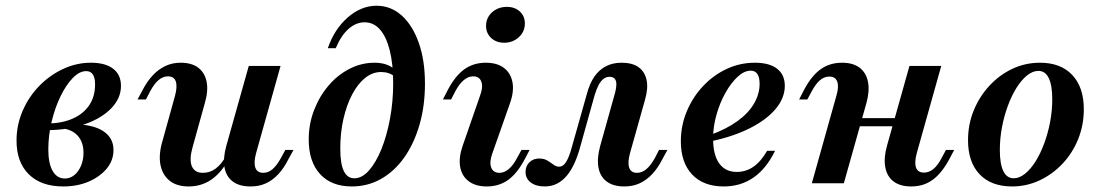

<svg xmlns="http://www.w3.org/2000/svg" viewBox="-20 -651 3910 682"><path d="M204.8 11.3Q125.8 11.3 82.3 -31.9Q38.7 -75 38.7 -151.6Q38.7 -206.5 60.1 -256.5Q81.5 -306.5 118.5 -344.8Q155.6 -383.1 203.2 -405.6Q250.8 -428.2 303.2 -428.2Q354 -428.2 381.9 -406.9Q409.7 -385.5 409.7 -346Q409.7 -302.4 375.8 -266.9Q341.9 -231.5 283.1 -210.5Q224.2 -189.5 150 -188.7L151.6 -212.1Q203.2 -213.7 240.3 -230.6Q277.4 -247.6 297.6 -278.2Q317.7 -308.9 317.7 -350.8Q317.7 -375 309.7 -386.7Q301.6 -398.4 286.3 -398.4Q262.1 -398.4 238.3 -373.8Q214.5 -349.2 194.8 -308.5Q175 -267.7 163.3 -218.5Q151.6 -169.4 151.6 -120.2Q151.6 -71 166.9 -44Q182.3 -16.9 210.5 -16.9Q229 -16.9 244 -29Q258.9 -41.1 267.7 -62.1Q276.6 -83.1 276.6 -108.1Q276.6 -146.8 255.2 -169.8Q233.9 -192.7 196 -195.2L201.6 -206.5Q258.1 -212.9 298.8 -204Q339.5 -195.2 361.3 -173.4Q383.1 -151.6 383.1 -117.7Q383.1 -81.5 359.3 -52.4Q335.5 -23.4 295.2 -6Q254.8 11.3 204.8 11.3Z M650 11.3Q608.1 11.3 582.7 -8.9Q557.3 -29 550 -65.3Q542.7 -101.6 557.3 -150.8L601.6 -310.5Q610.5 -343.5 604.4 -361.7Q598.4 -379.8 576.6 -379.8Q558.9 -379.8 543.1 -366.5Q527.4 -353.2 512.9 -325.8L498.4 -297.6H468.5L487.1 -332.3Q503.2 -362.9 523 -383.9Q542.7 -404.8 567.3 -416.5Q591.9 -428.2 621.8 -428.2Q661.3 -428.2 684.7 -410.1Q708.1 -391.9 714.1 -359.7Q720.2 -327.4 707.3 -283.9L664.5 -129.8Q651.6 -84.7 661.3 -60.9Q671 -37.1 700.8 -37.1Q725.8 -37.1 746.4 -52.4Q766.9 -67.7 783.1 -97.6L790.3 -82.3Q764.5 -35.5 729.4 -12.1Q694.4 11.3 650 11.3ZM870.2 11.3Q829.8 11.3 806.5 -6.5Q783.1 -24.2 777.4 -56.9Q771.8 -89.5 783.9 -133.1L863.7 -416.9H976.6L889.5 -106.5Q880.6 -73.4 887.1 -55.2Q893.5 -37.1 915.3 -37.1Q933.1 -37.1 948.4 -50.4Q963.7 -63.7 978.2 -90.3L993.5 -118.5H1022.6L1004 -84.7Q988.7 -54 969 -32.7Q949.2 -11.3 925 0Q900.8 11.3 870.2 11.3Z M1229.8 11.3Q1157.3 11.3 1116.9 -32.7Q1076.6 -76.6 1076.6 -155.6Q1076.6 -210.5 1095.6 -259.7Q1114.5 -308.9 1146.8 -346.8Q1179 -384.7 1221.4 -406.5Q1263.7 -428.2 1310.5 -428.2Q1353.2 -428.2 1379.8 -406.5V-379.8Q1372.6 -387.1 1360.1 -391.1Q1347.6 -395.2 1333.9 -395.2Q1303.2 -395.2 1277 -374.2Q1250.8 -353.2 1231 -315.7Q1211.3 -278.2 1200 -229Q1188.7 -179.8 1188.7 -123.4Q1188.7 -69.4 1201.2 -43.5Q1213.7 -17.7 1238.7 -17.7Q1266.1 -17.7 1290.7 -45.6Q1315.3 -73.4 1334.7 -121Q1354 -168.5 1365.3 -229.4Q1376.6 -290.3 1376.6 -355.6Q1376.6 -423.4 1364.5 -471.8Q1352.4 -520.2 1329.8 -546Q1307.3 -571.8 1275 -571.8Q1244.4 -571.8 1217.7 -548Q1191.1 -524.2 1172.6 -479.8H1144.4Q1167.7 -547.6 1215.3 -589.1Q1262.9 -630.6 1317.7 -630.6Q1368.5 -630.6 1407.3 -595.6Q1446 -560.5 1467.7 -498.4Q1489.5 -436.3 1489.5 -354Q1489.5 -275 1470.2 -208.1Q1450.8 -141.1 1416.1 -91.9Q1381.5 -42.7 1333.9 -15.7Q1286.3 11.3 1229.8 11.3Z M1708.9 11.3Q1669.4 11.3 1644.8 -7.3Q1620.2 -25.8 1614.5 -58.5Q1608.9 -91.1 1623.4 -133.1L1684.7 -309.7Q1696.8 -341.1 1689.9 -360.5Q1683.1 -379.8 1660.5 -379.8Q1643.5 -379.8 1627.4 -366.5Q1611.3 -353.2 1596.8 -325.8L1582.3 -297.6H1553.2L1571 -332.3Q1597.6 -382.3 1629.8 -405.2Q1662.1 -428.2 1705.6 -428.2Q1746 -428.2 1770.2 -409.7Q1794.4 -391.1 1800.4 -358.5Q1806.5 -325.8 1791.1 -283.1L1729 -106.5Q1717.7 -75.8 1724.6 -56.5Q1731.5 -37.1 1754 -37.1Q1788.7 -37.1 1816.9 -90.3L1832.3 -118.5H1861.3L1843.5 -84.7Q1816.9 -34.7 1784.7 -11.7Q1752.4 11.3 1708.9 11.3ZM1771 -499.2Q1742.7 -499.2 1724.6 -516.1Q1706.5 -533.1 1706.5 -558.9Q1706.5 -587.9 1727.8 -607.3Q1749.2 -626.6 1780.6 -626.6Q1808.9 -626.6 1826.6 -610.1Q1844.4 -593.5 1844.4 -567.7Q1844.4 -538.7 1823 -519Q1801.6 -499.2 1771 -499.2Z M1914.5 11.3Q1883.9 11.3 1865.3 -2.8Q1846.8 -16.9 1846.8 -40.3Q1846.8 -61.3 1860.5 -74.6Q1874.2 -87.9 1895.2 -87.9Q1912.9 -87.9 1924.6 -80.6Q1936.3 -73.4 1946 -66.1Q1955.6 -58.9 1966.1 -58.9Q1976.6 -58.9 1984.7 -67.7Q1992.7 -76.6 1999.6 -93.1Q2006.5 -109.7 2012.1 -131.5L2064.5 -316.9Q2074.2 -354 2091.1 -378.6Q2108.1 -403.2 2132.3 -415.7Q2156.5 -428.2 2187.9 -428.2Q2225.8 -428.2 2248 -412.5Q2270.2 -396.8 2276.6 -367.3Q2283.1 -337.9 2271 -296L2217.7 -106.5Q2208.9 -74.2 2214.9 -55.6Q2221 -37.1 2242.7 -37.1Q2260.5 -37.1 2276.2 -50.4Q2291.9 -63.7 2306.5 -90.3L2321 -118.5H2350.8L2332.3 -84.7Q2316.9 -54 2296.8 -32.7Q2276.6 -11.3 2252.4 0Q2228.2 11.3 2197.6 11.3Q2158.1 11.3 2134.7 -6.5Q2111.3 -24.2 2105.6 -56.9Q2100 -89.5 2112.1 -133.1L2165.3 -323.4Q2169.4 -339.5 2169.4 -352Q2169.4 -364.5 2163.3 -371.4Q2157.3 -378.2 2145.2 -378.2Q2133.1 -378.2 2123.4 -370.6Q2113.7 -362.9 2106 -348.4Q2098.4 -333.9 2091.9 -312.1L2041.1 -129.8Q2032.3 -96.8 2020.2 -70.6Q2008.1 -44.4 1992.7 -26.2Q1977.4 -8.1 1958.1 1.6Q1938.7 11.3 1914.5 11.3Z M2550.8 11.3Q2479 11.3 2438.7 -31Q2398.4 -73.4 2398.4 -149.2Q2398.4 -204.8 2419.4 -255.2Q2440.3 -305.6 2477 -344.8Q2513.7 -383.9 2560.9 -406Q2608.1 -428.2 2661.3 -428.2Q2712.9 -428.2 2740.3 -406.9Q2767.7 -385.5 2767.7 -346Q2767.7 -303.2 2735.5 -264.5Q2703.2 -225.8 2644.4 -196Q2585.5 -166.1 2505.6 -149.2V-172.6Q2560.5 -192.7 2599.2 -220.6Q2637.9 -248.4 2658.1 -282.7Q2678.2 -316.9 2678.2 -353.2Q2678.2 -376.6 2670.2 -388.3Q2662.1 -400 2646.8 -400Q2623.4 -400 2600 -378.2Q2576.6 -356.5 2556.9 -321.4Q2537.1 -286.3 2525 -243.5Q2512.9 -200.8 2512.9 -159.7Q2512.9 -100.8 2534.7 -70.6Q2556.5 -40.3 2596.8 -40.3Q2629.8 -40.3 2656.5 -58.9Q2683.1 -77.4 2704.8 -115.3H2733.1Q2702.4 -52.4 2656.9 -20.6Q2611.3 11.3 2550.8 11.3Z M2863.7 0 2950.8 -310.5Q2960.5 -342.7 2954 -360.9Q2947.6 -379 2925.8 -379Q2908.1 -379 2892.7 -366.1Q2877.4 -353.2 2862.9 -325.8L2847.6 -297.6H2818.5L2836.3 -332.3Q2862.9 -382.3 2895.2 -405.2Q2927.4 -428.2 2971 -428.2Q3010.5 -428.2 3033.9 -410.1Q3057.3 -391.9 3063.3 -359.7Q3069.4 -327.4 3057.3 -283.9L2977.4 0ZM2979 -202.4 2987.1 -231.5H3213.7L3205.6 -202.4ZM3216.9 11.3Q3177.4 11.3 3154 -6.5Q3130.6 -24.2 3124.6 -56.9Q3118.5 -89.5 3130.6 -133.1L3210.5 -416.9H3323.4L3236.3 -106.5Q3227.4 -73.4 3233.9 -55.6Q3240.3 -37.9 3262.1 -37.9Q3279.8 -37.9 3295.6 -50.8Q3311.3 -63.7 3325 -90.3L3340.3 -118.5H3369.4L3351.6 -84.7Q3325 -35.5 3292.7 -12.1Q3260.5 11.3 3216.9 11.3Z M3575 11.3Q3500.8 11.3 3459.7 -31.9Q3418.5 -75 3418.5 -153.2Q3418.5 -208.9 3438.7 -258.5Q3458.9 -308.1 3494.4 -346.4Q3529.8 -384.7 3575.8 -406.5Q3621.8 -428.2 3674.2 -428.2Q3747.6 -428.2 3788.7 -384.7Q3829.8 -341.1 3829.8 -262.9Q3829.8 -207.3 3810.1 -157.7Q3790.3 -108.1 3754.8 -70.2Q3719.4 -32.3 3673 -10.5Q3626.6 11.3 3575 11.3ZM3580.6 -17.7Q3600.8 -17.7 3621 -33.9Q3641.1 -50 3658.5 -77.8Q3675.8 -105.6 3689.1 -141.5Q3702.4 -177.4 3710.1 -217.7Q3717.7 -258.1 3717.7 -298.4Q3717.7 -348.4 3705.2 -373.8Q3692.7 -399.2 3668.5 -399.2Q3648.4 -399.2 3628.2 -383.1Q3608.1 -366.9 3590.7 -339.1Q3573.4 -311.3 3560.1 -275.4Q3546.8 -239.5 3539.1 -199.2Q3531.5 -158.9 3531.5 -117.7Q3531.5 -68.5 3544 -43.1Q3556.5 -17.7 3580.6 -17.7Z"/></svg>

Font: Playfair 5pt SemiExpanded Light
Style: Bold Italic
Weight: 700
Italic angle: -15.6°
Version: Version 2.001;gftools[0.9.30]